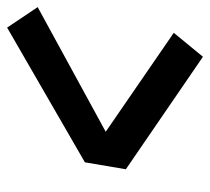

<svg xmlns="http://www.w3.org/2000/svg" viewBox="-46 -618 604 553"><g transform="rotate(-90 256.5 -341.0)"><path d="M370 -59 46 -281 66 -399 454 -623 513 -535 154 -339 439 -143Z"/></g></svg>

Font: Iosevka SS04 Heavy
Style: Italic
Weight: 900
Italic angle: -9°
Monospace: yes
Designer: Belleve Invis
Foundry: Belleve Invis
Version: Version 19.0.0; ttfautohint (v1.8.4)